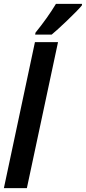

<svg xmlns="http://www.w3.org/2000/svg" viewBox="-27 -979 447 999"><path d="M-6.8 0 154.8 -759.8H274.9L112.8 0ZM155.8 -798.8 157.7 -809.1Q220.2 -886.2 264.2 -959H399.9L398.9 -950.7Q388.2 -937.5 367.2 -916.3Q346.2 -895 322 -871.8Q297.9 -848.6 276.1 -828.9Q254.4 -809.1 241.7 -798.8Z"/></svg>

Font: Open Sans Condensed
Style: Bold Italic
Weight: 700
Width: 3
Italic angle: -12°
Designer: Monotype Design Team
Foundry: Monotype Imaging Inc.
Version: Version 3.003; ttfautohint (v1.8.4)